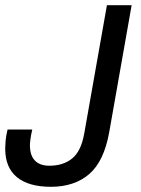

<svg xmlns="http://www.w3.org/2000/svg" viewBox="-23 -706 543 738"><path d="M173 12Q87 12 42 -25Q-3 -62 -3 -135Q-3 -146 -1.5 -164.5Q0 -183 6 -208H101Q96 -187 94 -171Q92 -155 92 -148Q92 -109 111 -89Q130 -69 167 -69Q220 -69 254.5 -97Q289 -125 301 -194L388 -686H483L397 -199Q377 -86 320 -37Q263 12 173 12Z"/></svg>

Font: Archivo VF Beta
Style: Italic
Weight: 400
Italic angle: -10°
Designer: Hector Gatti
Foundry: Omnibus-Type
Version: Version 1.002